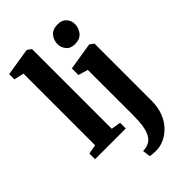

<svg xmlns="http://www.w3.org/2000/svg" viewBox="-311 -914 1253 1253"><g transform="rotate(-45 315.0 -288.0)"><path d="M83.5 -64V-725.5L15 -740.5V-789L203 -819H209L236.5 -799V-63.5L302.5 -52.5V0H19V-52.5ZM346.5 243Q334 243 321.5 242.5Q309 242 299.5 240.8Q290 239.5 285.5 238L278.5 184Q286.5 184 301 182Q315.5 180 331 172.5Q355.5 161 370.2 134.8Q385 108.5 391.5 67.2Q398 26 398 -30.5L397.5 -445.5L331 -465.5V-526L516.5 -556H523L550 -536V-11.5Q550 51.5 531.2 99Q512.5 146.5 481.8 178.2Q451 210 415.5 226Q380 242 346.5 243ZM458 -623Q418 -623 397.2 -647.8Q376.5 -672.5 376.5 -703Q376.5 -741.5 399.8 -768.5Q423 -795.5 467.5 -795.5H468.5Q508.5 -795.5 529.2 -772Q550 -748.5 550 -717Q550 -679.5 526.8 -651.2Q503.5 -623 459 -623Z"/></g></svg>

Font: Merriweather 48pt ExtraBold
Style: Regular
Weight: 800
Version: Version 2.100